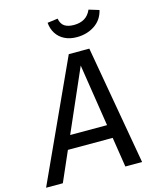

<svg xmlns="http://www.w3.org/2000/svg" viewBox="-163 -988 861 1074"><g transform="rotate(-15 267.5 -450.5)"><path d="M284 -689H403L524 0H427L332 -610L65 0H-32ZM158 -250H400L412 -173H124ZM353 -769Q313 -769 283 -784Q253 -799 235.5 -826Q218 -853 215 -889L275 -897Q281 -865 301 -852Q321 -839 355 -839Q391 -839 416 -854Q441 -869 455 -901L514 -883Q501 -828 456.5 -798.5Q412 -769 353 -769Z"/></g></svg>

Font: Fira Sans Variable
Style: Italic
Weight: 397
Italic angle: -8°
Designer: Carrois Corporate & Edenspiekermann AG
Foundry: Carrois Corporate GbR & Edenspiekermann AG
Version: Version 4.202